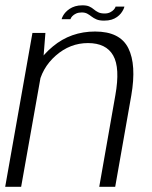

<svg xmlns="http://www.w3.org/2000/svg" viewBox="-26 -720 586 740"><path d="M-6 0H55.5L139.5 -473L149 -593H99ZM356.5 0H418L480 -352Q500.5 -470.5 468.5 -534.5Q436.5 -598.5 340.5 -598.5Q247 -598.5 177.8 -541Q108.5 -483.5 96 -414L121.5 -386Q134 -457.5 189 -505.8Q244 -554 313 -554Q383 -554 410.2 -506.2Q437.5 -458.5 418.5 -352.5ZM375 -640.5Q391.5 -640.5 403.8 -644.2Q416 -648 425 -654.5Q434 -661 439.8 -668.2Q445.5 -675.5 449 -682.5Q452.5 -689.5 453.5 -694.5H419.5Q418.5 -689.5 413 -683.2Q407.5 -677 398.5 -672.5Q389.5 -668 377.5 -668Q362 -668 352.5 -672.8Q343 -677.5 335.5 -684Q328 -690.5 318.2 -695Q308.5 -699.5 291.5 -699.5Q276 -699.5 263.8 -695.8Q251.5 -692 242.5 -686Q233.5 -680 227 -673Q220.5 -666 216.8 -659Q213 -652 211.5 -646H245.5Q247 -651.5 252.5 -657.5Q258 -663.5 267.2 -667.8Q276.5 -672 289 -672Q302 -672 310.5 -667.2Q319 -662.5 327 -656.2Q335 -650 346 -645.2Q357 -640.5 375 -640.5Z"/></svg>

Font: Anybody UltraCondensed Thin Light
Style: Italic
Weight: 300
Italic angle: -10°
Version: Version 1.111